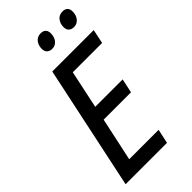

<svg xmlns="http://www.w3.org/2000/svg" viewBox="-277 -973 1042 1042"><g transform="rotate(-45 244.0 -452.5)"><path d="M18.6 0 169.9 -713.9H487.8L470.7 -632.3H245.6L199.2 -413.6H409.7L392.1 -332H182.1L128.4 -82H354L336.4 0ZM424.3 -800.8Q405.3 -800.8 394.3 -811Q383.3 -821.3 383.3 -841.3Q383.3 -867.2 397.9 -886.2Q412.6 -905.3 439.5 -905.3Q458 -905.3 468.3 -895.5Q478.5 -885.7 478.5 -866.7Q478.5 -837.4 463.1 -819.1Q447.8 -800.8 424.3 -800.8ZM257.3 -800.8Q238.8 -800.8 227.5 -811Q216.3 -821.3 216.3 -841.3Q216.3 -867.2 230.7 -886.2Q245.1 -905.3 272.5 -905.3Q284.7 -905.3 293.2 -900.9Q301.8 -896.5 306.4 -887.9Q311 -879.4 311 -866.7Q311 -837.4 295.9 -819.1Q280.8 -800.8 257.3 -800.8Z"/></g></svg>

Font: Open Sans SemiCondensed Medium
Style: Italic
Weight: 500
Width: 4
Italic angle: -12°
Designer: Monotype Design Team
Foundry: Monotype Imaging Inc.
Version: Version 3.000